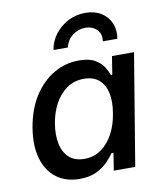

<svg xmlns="http://www.w3.org/2000/svg" viewBox="-87 -844 793 926"><g transform="rotate(-10 310.0 -381.0)"><path d="M228.5 10.7Q162.1 10.7 116.2 -23.4Q70.3 -57.6 51.5 -120.8Q32.7 -184.1 46.9 -272Q62 -361.3 102.3 -423.8Q142.6 -486.3 199.7 -519.5Q256.8 -552.7 322.3 -552.7Q373 -552.7 401.4 -536.1Q429.7 -519.5 443.4 -497.1Q457 -474.6 463.4 -457H470.2L484.4 -545.9H592.3L502 0H397L410.6 -85.4H401.4Q388.7 -67.4 366.9 -44.7Q345.2 -22 311.5 -5.6Q277.8 10.7 228.5 10.7ZM268.1 -80.6Q314 -80.6 349.4 -105.2Q384.8 -129.9 408.4 -173.1Q432.1 -216.3 440.9 -272.9Q450.7 -329.6 441.4 -372.1Q432.1 -414.6 404.5 -438Q377 -461.4 331.1 -461.4Q283.7 -461.4 247.6 -436.3Q211.4 -411.1 188.5 -368.7Q165.5 -326.2 156.7 -272.9Q147.9 -218.8 156.7 -175Q165.5 -131.3 193.4 -106Q221.2 -80.6 268.1 -80.6ZM393.1 -773.4Q438 -773.4 470.2 -753.7Q502.4 -733.9 517.1 -699.7Q531.7 -665.5 524.4 -623.5H453.1Q459 -658.7 437.3 -680.7Q415.5 -702.6 381.3 -702.6Q346.7 -702.6 317.9 -680.7Q289.1 -658.7 282.7 -623.5H211.4Q218.3 -665.5 244.4 -699.7Q270.5 -733.9 309.1 -753.7Q347.7 -773.4 393.1 -773.4Z"/></g></svg>

Font: Inter Medium
Style: Italic
Weight: 500
Italic angle: -9.3988°
Designer: Rasmus Andersson
Foundry: rsms
Version: Version 4.001;git-66647c0bb